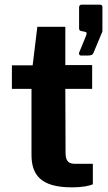

<svg xmlns="http://www.w3.org/2000/svg" viewBox="-20 -797 462 823"><path d="M327 -559H356C372 -559 377 -562 381 -571L416 -655C417 -657 419 -660 419 -663V-767C419 -774 415 -777 408 -777H330C324 -777 319 -774 319 -765V-676C319 -667 323 -664 333 -663L343 -661C352 -660 353 -655 349 -644L319 -571C317 -566 320 -559 327 -559ZM375 -416V-518H260V-682H140L120 -517H31V-416H115V-134C115 -51 151 6 287 6C337 6 364 -1 378 -7V-95H301C277 -95 261 -103 261 -142L260 -416Z"/></svg>

Font: United Sans
Style: Bold
Weight: 700
Designer: Pablo Impallari, Rodrigo Fuenzalida (Modified by Dan O. Williams)
Version: Version 1.000;PS 001.000;hotconv 1.0.88;makeotf.lib2.5.64775